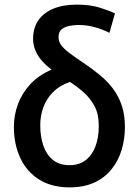

<svg xmlns="http://www.w3.org/2000/svg" viewBox="-20 -796 600 830"><path d="M281 14Q203 14 149 -20Q95 -54 67.5 -113.5Q40 -173 40 -248Q40 -298 57.5 -345.5Q75 -393 111 -432Q147 -471 203 -495Q179 -513 161 -533.5Q143 -554 133 -578Q123 -602 123 -628Q123 -674 145 -707Q167 -740 209.5 -758Q252 -776 312 -776Q369 -776 409.5 -763.5Q450 -751 477 -738L453 -654Q442 -660 422 -668Q402 -676 375.5 -682Q349 -688 318 -688Q302 -688 282 -684.5Q262 -681 247.5 -670Q233 -659 233 -635Q233 -617 244.5 -601Q256 -585 280.5 -566.5Q305 -548 344 -522Q381 -497 413 -470.5Q445 -444 469 -412Q493 -380 506.5 -339.5Q520 -299 520 -247Q520 -194 505.5 -147Q491 -100 461.5 -63.5Q432 -27 387 -6.5Q342 14 281 14ZM281 -82Q322 -82 350 -103.5Q378 -125 392.5 -163Q407 -201 407 -251Q407 -304 388 -338.5Q369 -373 340.5 -398Q312 -423 282 -442Q237 -426 208.5 -397Q180 -368 167 -331.5Q154 -295 154 -254Q154 -205 167.5 -166Q181 -127 209 -104.5Q237 -82 281 -82Z"/></svg>

Font: Ubuntu Sans Mono Medium
Style: Regular
Weight: 500
Monospace: yes
Designer: Dalton Maag Ltd
Foundry: Dalton Maag Ltd
Version: Version 1.006